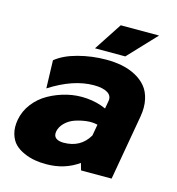

<svg xmlns="http://www.w3.org/2000/svg" viewBox="-112 -846 880 957"><g transform="rotate(15 327.5 -367.5)"><path d="M590.8 -750 455.1 -606H298.8L393.1 -750ZM369.1 -565.9Q412.6 -565.9 450.4 -558.3Q488.3 -550.8 521.2 -533.2Q554.2 -515.6 575.7 -489.7Q597.2 -463.9 605.7 -424.6Q614.3 -385.3 606 -336.9L546.9 0H389.2L378.9 -36.1Q308.1 15.1 211.9 15.1Q182.1 15.1 154.1 10.5Q126 5.9 97.4 -6.6Q68.8 -19 49.6 -38.1Q30.3 -57.1 21 -89.1Q11.7 -121.1 19 -162.1Q27.3 -208.5 56.9 -247.1Q86.4 -285.6 129.6 -309.8Q172.9 -334 222.9 -346.2Q272.9 -358.4 326.2 -354Q379.4 -349.6 424.8 -329.1L432.1 -370.1Q436.5 -397.5 412.4 -412.1Q388.2 -426.8 341.8 -426.8Q235.8 -426.8 116.2 -350.1L111.8 -494.1Q153.3 -528.3 224.1 -547.1Q294.9 -565.9 369.1 -565.9ZM219.2 -155.8Q215.3 -132.3 229 -121.6Q242.7 -110.8 269 -110.8Q356.9 -110.8 398.9 -183.1L409.2 -241.2Q382.3 -248 351.1 -244.1Q319.8 -240.2 292.2 -230.5Q264.6 -220.7 244.4 -200.7Q224.1 -180.7 219.2 -155.8Z"/></g></svg>

Font: Stilu Bold
Style: Italic
Weight: 700
Italic angle: -10°
Designer: Genilson Lima Santos
Foundry: Genilson Lima Santos
Version: Version 1.200;PS 001.200;hotconv 1.0.88;makeotf.lib2.5.64775